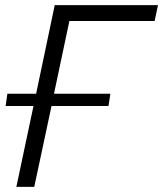

<svg xmlns="http://www.w3.org/2000/svg" viewBox="-20 -730 637 750"><path d="M584 -647.9H251L190.9 -363.8H411.1L403.8 -315.9H181.2L113.8 0H43.9L110.8 -315.9H2L8.8 -363.8H121.1L193.8 -710H597.2Z"/></svg>

Font: Rawline
Style: Italic
Weight: 400
Italic angle: -12°
Designer: Matt McInerney, Pablo Impallari, Rodrigo Fuenzalida
Foundry: Matt McInerney, Pablo Impallari, Rodrigo Fuenzalida
Version: Version 4.020;PS 004.020;hotconv 1.0.88;makeotf.lib2.5.64775